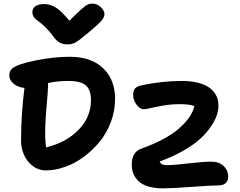

<svg xmlns="http://www.w3.org/2000/svg" viewBox="-20 -968 1314 1051"><path d="M485.8 -948.2Q510.7 -948.2 531.2 -929.4Q551.8 -910.6 551.8 -890.1Q551.8 -875 536.6 -856.2Q521.5 -837.4 465.8 -791Q458 -784.7 443.4 -772.7Q428.7 -760.7 423.8 -756.8Q418.9 -752.9 408.7 -745.4Q398.4 -737.8 393.6 -735.6Q388.7 -733.4 380.1 -730Q371.6 -726.6 363.8 -725.8Q356 -725.1 346.2 -725.1Q322.3 -725.1 303.5 -736.8Q284.7 -748.5 266.1 -775.9Q249.5 -798.3 231.4 -816.2Q213.4 -834 201.2 -843.3Q189 -852.5 178.2 -861.1Q167.5 -869.6 162.4 -879.2Q157.2 -888.7 157.2 -901.9Q157.2 -922.4 174.1 -934.1Q190.9 -945.8 221.2 -945.8Q254.9 -945.8 285.9 -926.5Q316.9 -907.2 359.9 -854Q401.9 -897 426 -918Q450.2 -939 461.2 -943.6Q472.2 -948.2 485.8 -948.2ZM231 -35.2Q190.9 -35.2 159.2 -59.3Q127.4 -83.5 111.3 -120.4Q95.2 -157.2 95.2 -198.2Q95.2 -336.9 113.8 -486.8Q79.1 -489.7 54.9 -509.5Q30.8 -529.3 30.8 -556.2Q30.8 -581.5 50.8 -596.2Q80.6 -618.2 178.5 -637.7Q276.4 -657.2 360.8 -657.2Q479.5 -657.2 544.7 -594.5Q609.9 -531.7 609.9 -426.8Q609.9 -361.8 586.9 -300.3Q564 -238.8 525.1 -191.7Q486.3 -144.5 437.5 -108.6Q388.7 -72.8 335 -54Q281.2 -35.2 231 -35.2ZM872.1 63Q823.7 63 788.8 51.8Q753.9 40.5 735.6 21.2Q717.3 2 709.2 -19.8Q701.2 -41.5 701.2 -66.9Q701.2 -136.7 754.9 -154.8Q886.2 -201.7 957.8 -262.9Q1029.3 -324.2 1043.9 -387.2Q1017.6 -397.9 965.8 -397.9Q919.9 -397.9 878.2 -390.9Q836.4 -383.8 808.1 -377Q779.8 -370.1 767.1 -370.1Q746.1 -370.1 727.5 -394.8Q709 -419.4 709 -449.2Q709 -470.2 718 -482.2Q727.1 -494.1 750 -500Q866.7 -524.9 974.1 -524.9Q1019 -524.9 1054.4 -517.1Q1089.8 -509.3 1112.3 -496.6Q1134.8 -483.9 1149.4 -466.1Q1164.1 -448.2 1169.9 -429.4Q1175.8 -410.6 1175.8 -389.2Q1175.8 -364.3 1166.3 -335.9Q1156.7 -307.6 1133.3 -273.4Q1109.9 -239.3 1074.5 -207Q1039.1 -174.8 981.9 -142.1Q924.8 -109.4 854 -84Q858.9 -72.3 867.9 -68.1Q877 -64 894 -64Q930.7 -64 1010.7 -73.5Q1090.8 -83 1137.2 -83Q1178.7 -83 1203.9 -59.3Q1229 -35.6 1229 -1Q1229 21 1215.6 33.9Q1202.1 46.9 1175.8 46.9Q1136.7 46.9 1029.5 54.9Q922.4 63 872.1 63ZM227.1 -228Q227.1 -204.1 231.9 -161.1Q340.8 -187 409.4 -256.6Q478 -326.2 478 -420.9Q478 -474.1 450.9 -499.5Q423.8 -524.9 354 -524.9Q293.5 -524.9 242.2 -513.2Q243.2 -511.2 243.2 -504.9Q243.2 -476.6 235.1 -387.2Q227.1 -297.9 227.1 -228Z"/></svg>

Font: Shantell Sans Irregular
Style: Regular
Weight: 600
Designer: Stephen Nixon, Anya Danilova, Shantell Martin
Foundry: Arrow Type
Version: Version 1.006;[9816181b4]